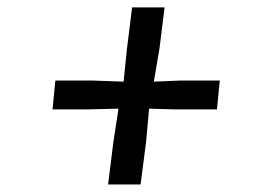

<svg xmlns="http://www.w3.org/2000/svg" viewBox="-20 -562 709 508"><path d="M280 -186.5 293.5 -274.5 208 -272.5H119L126.5 -349H222L307 -346L316 -434L329.5 -542.5H415.5L402 -434L387 -346L459.5 -349H561.5L554 -272.5H445.5L374.5 -274.5L366.5 -186.5L352 -74H266Z"/></svg>

Font: Merriweather 60pt Black
Style: Italic
Weight: 900
Italic angle: -7.8°
Version: Version 2.101